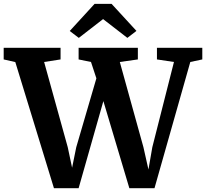

<svg xmlns="http://www.w3.org/2000/svg" viewBox="-38 -996 1091 1016"><path d="M-18.5 -681.5V-743H282.5V-681.5L195.5 -668L320.5 -217L343.5 -108.5L365.5 -217L472 -581.5L443.5 -668L378 -681.5V-743H691.5V-681.5L596 -668L721 -217L747.5 -99L768 -217L882.5 -668L792.5 -681.5V-743H1032.5V-681.5L969 -668L779.5 0H646.5L509 -461L378 0H247.5L43 -667.5ZM379 -795.5 331 -832 462.5 -975.5H552.5L684 -832.5L636 -795.5L507.5 -895Z"/></svg>

Font: Merriweather 20pt
Style: Bold
Weight: 700
Version: Version 2.100